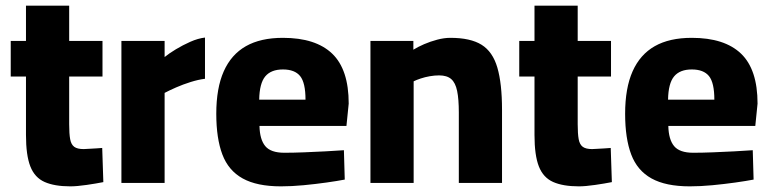

<svg xmlns="http://www.w3.org/2000/svg" viewBox="-20 -648 2731 680"><path d="M229 12Q173 12 138 -3.5Q103 -19 87.5 -58.5Q72 -98 72 -170V-377H18V-503H72V-628H225V-503H343V-377H225V-208Q225 -174 228.5 -155Q232 -136 243 -128Q254 -120 276 -120Q282 -120 295 -121Q308 -122 321.5 -122.5Q335 -123 342 -124L346 -3Q321 2 286.5 7Q252 12 229 12Z M410 0V-503H563V-446Q579 -459 603 -473.5Q627 -488 654 -500Q681 -512 706 -515V-369Q682 -366 655 -357.5Q628 -349 604 -338.5Q580 -328 563 -319V0Z M975 12Q890 12 839.5 -16Q789 -44 767.5 -101Q746 -158 746 -245Q746 -336 772.5 -395.5Q799 -455 851 -484.5Q903 -514 982 -514Q1098 -514 1156.5 -458Q1215 -402 1215 -281L1207 -202H899Q900 -154 919.5 -130.5Q939 -107 987 -107Q1018 -107 1056.5 -108.5Q1095 -110 1133 -112Q1171 -114 1198 -116L1201 -12Q1175 -7 1136 -1.5Q1097 4 1055 8Q1013 12 975 12ZM898 -295H1062Q1062 -355 1043 -378.5Q1024 -402 982 -402Q940 -402 919.5 -377.5Q899 -353 898 -295Z M1292 0V-503H1444V-472Q1460 -482 1482 -491.5Q1504 -501 1528.5 -507.5Q1553 -514 1575 -514Q1646 -514 1685.5 -489.5Q1725 -465 1741.5 -408.5Q1758 -352 1758 -259V0H1605V-250Q1605 -297 1599 -326Q1593 -355 1578 -368Q1563 -381 1535 -381Q1519 -381 1502 -378Q1485 -375 1470 -370Q1455 -365 1445 -360V0Z M2030 12Q1974 12 1939 -3.5Q1904 -19 1888.5 -58.5Q1873 -98 1873 -170V-377H1819V-503H1873V-628H2026V-503H2144V-377H2026V-208Q2026 -174 2029.5 -155Q2033 -136 2044 -128Q2055 -120 2077 -120Q2083 -120 2096 -121Q2109 -122 2122.5 -122.5Q2136 -123 2143 -124L2147 -3Q2122 2 2087.5 7Q2053 12 2030 12Z M2423 12Q2338 12 2287.5 -16Q2237 -44 2215.5 -101Q2194 -158 2194 -245Q2194 -336 2220.5 -395.5Q2247 -455 2299 -484.5Q2351 -514 2430 -514Q2546 -514 2604.5 -458Q2663 -402 2663 -281L2655 -202H2347Q2348 -154 2367.5 -130.5Q2387 -107 2435 -107Q2466 -107 2504.5 -108.5Q2543 -110 2581 -112Q2619 -114 2646 -116L2649 -12Q2623 -7 2584 -1.5Q2545 4 2503 8Q2461 12 2423 12ZM2346 -295H2510Q2510 -355 2491 -378.5Q2472 -402 2430 -402Q2388 -402 2367.5 -377.5Q2347 -353 2346 -295Z"/></svg>

Font: Cairo ExtraBold
Style: Regular
Weight: 800
Designer: Mohamed Gaber, Accademia di Belle Arti di Urbino
Foundry: Kief Type Foundry, Accademia di Belle Arti di Urbino
Version: Version 3.117